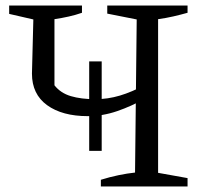

<svg xmlns="http://www.w3.org/2000/svg" viewBox="-20 -671 740 691"><path d="M296 -253Q204 -253 149.5 -292.5Q95 -332 95 -406L100 -601L13 -621V-651H275V-625Q252 -617 227.5 -611.5Q203 -606 176 -602V-364Q198 -336 235 -325Q272 -314 323 -314Q368 -314 411.5 -327Q455 -340 501 -365V-316Q454 -289 401.5 -271Q349 -253 296 -253ZM301 -128V-450H346V-128ZM343 0V-24Q375 -34 406.5 -40.5Q438 -47 466 -50L472 -601L366 -622V-651H655V-625Q630 -618 604 -612Q578 -606 549 -602V-49L655 -30V0Z"/></svg>

Font: Piazzolla 24pt
Style: Regular
Weight: 400
Designer: Juan Pablo del Peral
Foundry: Huerta Tipografica
Version: Version 2.005